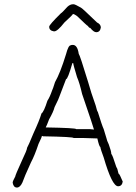

<svg xmlns="http://www.w3.org/2000/svg" viewBox="-20 -881 626 886"><path d="M314 -673.8H315.9Q337.4 -673.8 343.3 -632.8Q348.6 -627 386.2 -503.9Q399.9 -454.1 421.4 -394.5Q428.7 -365.2 431.2 -365.2Q450.7 -301.8 458.5 -285.2Q458.5 -284.2 472.2 -240.2Q472.2 -235.4 481.9 -214.8Q493.7 -183.1 493.7 -169.9Q498 -169.9 517.1 -109.4Q521.5 -106 526.9 -80.1Q531.7 -79.1 546.4 -43Q543 -21.5 524.9 -21.5Q497.1 -21.5 458.5 -154.3Q444.8 -190.4 442.9 -203.1Q438 -203.1 429.2 -242.2Q387.2 -244.1 366.7 -244.1H319.8Q319.8 -249.5 179.2 -252Q175.3 -253.9 173.3 -253.9Q173.3 -248.5 157.7 -216.8Q140.1 -163.6 122.6 -130.9Q91.3 -62.5 83.5 -39.1Q72.8 -15.6 58.1 -15.6Q42.5 -15.6 38.6 -37.1V-39.1Q38.6 -44.9 50.3 -66.4Q50.3 -72.3 81.5 -140.6Q105 -189.5 105 -199.2Q109.9 -206.5 134.3 -265.6Q162.1 -325.7 171.4 -357.4Q182.6 -364.7 198.7 -416Q209.5 -432.1 220.2 -462.9Q223.6 -468.8 233.9 -502Q257.8 -543.5 284.7 -630.9Q295.4 -671.9 306.2 -671.9Q309.6 -673.8 314 -673.8ZM314 -589.8Q293 -515.6 284.7 -515.6L253.4 -433.6Q253.4 -430.2 231.9 -386.7Q226.6 -365.2 206.5 -330.1Q194.8 -298.8 190.9 -293Q331.5 -290.5 331.5 -285.2H394L413.6 -283.2Q413.6 -287.1 358.9 -447.3Q347.2 -498.5 335.4 -525.4Q317.9 -583 317.9 -589.8ZM316.4 -861.3H320.3Q326.2 -861.3 353.5 -845.7Q356.9 -845.7 427.7 -777.3Q445.3 -769 445.3 -753.9Q441.9 -732.4 423.8 -732.4Q412.6 -732.4 396.5 -752Q391.1 -752 384.8 -761.7Q382.3 -761.7 335.9 -806.6Q322.8 -816.4 316.4 -816.4Q316.4 -813 277.3 -777.3Q245.1 -736.3 230.5 -736.3H228.5Q207 -739.7 207 -757.8Q207 -766.6 261.7 -820.3Q264.6 -820.3 291 -849.6Q303.7 -861.3 316.4 -861.3Z"/></svg>

Font: CEF Fonts CJK
Style: Regular
Weight: 400
Designer: PartyBoss (派对大魔王)
Version: Release 2.25